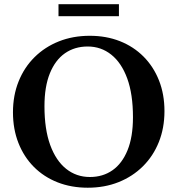

<svg xmlns="http://www.w3.org/2000/svg" viewBox="-20 -864 828 896"><path d="M399 -697Q476 -697 539.8 -671.8Q603.5 -646.5 650 -599.8Q696.5 -553 722 -488.5Q747.5 -424 747.5 -345.5Q747.5 -266.5 721.2 -201Q695 -135.5 646.8 -87.8Q598.5 -40 533.2 -14Q468 12 389.5 12Q312.5 12 248.5 -13.2Q184.5 -38.5 138 -85.2Q91.5 -132 66 -196.8Q40.5 -261.5 40.5 -340Q40.5 -418.5 66.8 -484Q93 -549.5 141.2 -597.2Q189.5 -645 255 -671Q320.5 -697 399 -697ZM399.5 -38Q460 -38 505 -69.5Q550 -101 575.2 -163Q600.5 -225 600.5 -317Q600.5 -424.5 573.8 -497.8Q547 -571 499.2 -609Q451.5 -647 389 -647Q328.5 -647 283.2 -615.5Q238 -584 212.8 -522Q187.5 -460 187.5 -368Q187.5 -261 214.2 -187.5Q241 -114 288.8 -76Q336.5 -38 399.5 -38ZM253 -788.5V-844.5H535V-788.5Z"/></svg>

Font: Newsreader 36pt SemiBold
Style: Regular
Weight: 600
Designer: Hugues Gentile
Foundry: Production Type
Version: Version 1.003